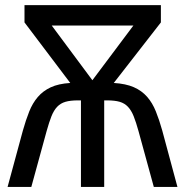

<svg xmlns="http://www.w3.org/2000/svg" viewBox="-20 -734 727 754"><path d="M9.8 0 69.8 -221.2Q81.5 -262.7 94.7 -295.9Q107.9 -329.1 128.4 -353Q148.9 -377 179.2 -391.1Q209.5 -405.3 255.9 -408.2L76.2 -646V-713.9H611.8V-646L426.8 -408.2Q474.1 -405.3 505.4 -391.6Q536.6 -377.9 557.6 -354Q578.6 -330.1 592 -296.6Q605.5 -263.2 617.2 -221.2L676.8 0H584L523.9 -219.2Q514.2 -254.4 504.9 -277.6Q495.6 -300.8 482.4 -314.7Q469.2 -328.6 450 -334.2Q430.7 -339.8 400.9 -339.8H389.2V0H297.9V-339.8H286.1Q256.3 -339.8 237.1 -334.2Q217.8 -328.6 204.6 -314.7Q191.4 -300.8 182.1 -277.6Q172.9 -254.4 163.1 -219.2L103 0ZM342.8 -418.9 503.9 -633.8H183.1Z"/></svg>

Font: Droid Sans
Style: Regular
Weight: 400
Foundry: Ascender Corporation
Version: Version 1.00 build 114